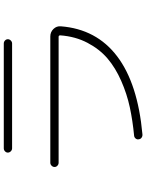

<svg xmlns="http://www.w3.org/2000/svg" viewBox="104 -862 791 1040"><g transform="rotate(-90 500.0 -342.5)"><path d="M138 -421Q129 -421 122 -427.5Q115 -434 115 -443Q115 -452 122 -459Q129 -466 138 -466H822Q846 -466 862.5 -449Q879 -432 877 -409Q862 -216 714.5 -104Q567 8 292 33Q282 34 274 28.5Q266 23 265 13Q263 4 269 -3.5Q275 -11 284 -12Q367 -20 439 -35.5Q511 -51 581.5 -82Q652 -113 702.5 -156Q753 -199 787.5 -264.5Q822 -330 828 -412Q828 -421 820 -421ZM216 -718H784Q793 -718 800 -711.5Q807 -705 807 -696Q807 -687 800 -680Q793 -673 784 -673H216Q207 -673 200 -680Q193 -687 193 -696Q193 -705 200 -711.5Q207 -718 216 -718Z"/></g></svg>

Font: Rounded Mplus 1c Light
Style: Regular
Weight: 300
Version: Version 1.059.20150529